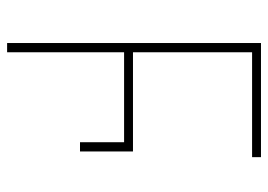

<svg xmlns="http://www.w3.org/2000/svg" viewBox="-127 -627 754 540"><g transform="rotate(90 250.0 -357.0)"><path d="M127 0V-329H380V-205H406V-354H127V-689H422V-714H101V0Z"/></g></svg>

Font: Noto Sans Mono UI Condensed Thin
Style: Regular
Weight: 250
Width: 3
Designer: Monotype Design team
Foundry: Monotype Imaging Inc.
Version: 1.000